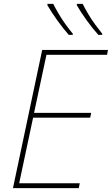

<svg xmlns="http://www.w3.org/2000/svg" viewBox="-20 -972 578 992"><path d="M47 0 198 -714H538L533 -689H220L156 -389H451L446 -364H151L79 -25H392L387 0ZM488 -792Q458 -825 427.5 -867.5Q397 -910 377 -945V-952H407Q418 -930 435 -901Q452 -872 472 -845Q492 -818 508 -798V-792ZM335 -792Q306 -825 275.5 -867.5Q245 -910 225 -945V-952H255Q266 -930 283 -901Q300 -872 319.5 -845Q339 -818 356 -798V-792Z"/></svg>

Font: Noto Sans Disp Thin
Style: Italic
Weight: 100
Italic angle: -12°
Designer: Monotype Design Team
Foundry: Monotype Imaging Inc.
Version: Version 2.000;GOOG;noto-source:20170915:90ef993387c0